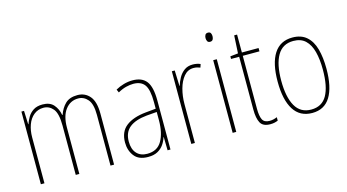

<svg xmlns="http://www.w3.org/2000/svg" viewBox="-81 -1122 2431 1345"><g transform="rotate(-15 1135.0 -449.5)"><path d="M485 -630Q540 -630 574 -590Q608 -550 608 -463V-93H582V-461Q582 -540 553.5 -573Q525 -606 484 -606Q427 -606 391.5 -559.5Q356 -513 356 -429V-93H330V-450Q330 -539 302 -572.5Q274 -606 232 -606Q192 -606 162.5 -582Q133 -558 118 -517Q103 -476 103 -426V-93H77V-620H96L100 -522H102Q110 -546 124.5 -571Q139 -596 165 -613Q191 -630 232 -630Q285 -630 312 -599Q339 -568 347 -523H350Q366 -570 397 -600Q428 -630 485 -630Z M884 -630Q953 -630 985 -588.5Q1017 -547 1017 -449V-93H996L994 -189H992Q984 -162 967.5 -138Q951 -114 923.5 -98.5Q896 -83 853 -83Q785 -83 753.5 -124Q722 -165 722 -222Q722 -301 773.5 -340.5Q825 -380 918 -389L991 -396V-444Q991 -534 965.5 -569.5Q940 -605 884 -605Q860 -605 831.5 -598Q803 -591 771 -573L761 -596Q789 -612 821 -621Q853 -630 884 -630ZM918 -366Q835 -358 792 -323.5Q749 -289 749 -222Q749 -167 776.5 -136.5Q804 -106 853 -106Q927 -106 959.5 -163.5Q992 -221 992 -313V-372Z M1320 -628Q1334 -628 1348.5 -625.5Q1363 -623 1376 -617L1368 -593Q1359 -597 1346.5 -600Q1334 -603 1320 -603Q1278 -603 1250 -569.5Q1222 -536 1208 -484Q1194 -432 1194 -376V-93H1168V-620H1189L1193 -507H1195Q1203 -535 1218.5 -563Q1234 -591 1259 -609.5Q1284 -628 1320 -628Z M1482 -816Q1497 -816 1502 -806Q1507 -796 1507 -784Q1507 -769 1501 -759.5Q1495 -750 1481 -750Q1467 -750 1461.5 -760Q1456 -770 1456 -783Q1456 -795 1461.5 -805.5Q1467 -816 1482 -816ZM1494 -620V-93H1468V-620Z M1740 -107Q1756 -107 1770 -110.5Q1784 -114 1795 -119V-94Q1783 -89 1770 -86Q1757 -83 1739 -83Q1686 -83 1668 -116.5Q1650 -150 1650 -213V-596H1591V-615L1648 -621L1655 -750H1676V-620H1797V-596H1676V-212Q1676 -159 1689 -133Q1702 -107 1740 -107Z M2219 -357Q2219 -224 2175.5 -153.5Q2132 -83 2044 -83Q1955 -83 1910 -154Q1865 -225 1865 -358Q1865 -490 1910 -560Q1955 -630 2044 -630Q2107 -630 2146 -596Q2185 -562 2202 -500.5Q2219 -439 2219 -357ZM1891 -358Q1891 -239 1928 -173.5Q1965 -108 2043 -108Q2121 -108 2157 -171.5Q2193 -235 2193 -358Q2193 -432 2178.5 -487.5Q2164 -543 2131.5 -574Q2099 -605 2044 -605Q1966 -605 1928.5 -540.5Q1891 -476 1891 -358Z"/></g></svg>

Font: Noto Sans Kannada UI Condensed Thin
Style: Regular
Weight: 100
Width: 3
Designer: Jelle Bosma - Monotype Design Team
Foundry: Monotype Imaging Inc.
Version: Version 2.005; ttfautohint (v1.8.4.7-5d5b)